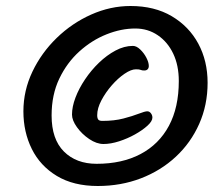

<svg xmlns="http://www.w3.org/2000/svg" viewBox="-20 -680 748 640"><path d="M306 -60Q225 -60 169.5 -93.5Q114 -127 86 -183.5Q58 -240 58 -309Q58 -378 88 -441Q118 -504 169 -553.5Q220 -603 284 -631.5Q348 -660 415 -660Q495 -660 552.5 -626Q610 -592 641 -534.5Q672 -477 672 -404Q672 -330 644 -267Q616 -204 566 -157.5Q516 -111 449.5 -85.5Q383 -60 306 -60ZM576 -410Q576 -462 557.5 -501Q539 -540 506 -562.5Q473 -585 431 -585Q384 -585 335 -565.5Q286 -546 244.5 -508.5Q203 -471 177.5 -417.5Q152 -364 152 -295Q152 -216 193 -175Q234 -134 302 -134Q387 -134 448.5 -166.5Q510 -199 543 -260.5Q576 -322 576 -410ZM423 -527Q394 -527 365 -511.5Q336 -496 310 -471Q284 -446 263.5 -415.5Q243 -385 231.5 -354.5Q220 -324 220 -298Q220 -279 236.5 -256Q253 -233 277.5 -216.5Q302 -200 325 -200Q349 -200 377 -209Q405 -218 430 -232Q455 -246 471.5 -261Q488 -276 488 -288Q488 -296 483 -302.5Q478 -309 471 -309Q463 -309 442.5 -301Q422 -293 391.5 -285Q361 -277 321 -277Q311 -277 307.5 -281.5Q304 -286 304 -296Q304 -319 318 -345.5Q332 -372 352.5 -395.5Q373 -419 395 -434Q417 -449 433 -449Q445 -449 449 -447Q453 -445 461 -445Q468 -445 472 -449Q476 -453 476 -460Q476 -472 468 -487.5Q460 -503 447.5 -515Q435 -527 423 -527Z"/></svg>

Font: Kalam Variable Light
Style: Regular
Weight: 300
Designer: Lipi Raval, Jonny Pinhorn
Foundry: Indian Type Foundry
Version: Version 3.000